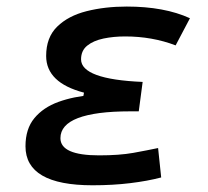

<svg xmlns="http://www.w3.org/2000/svg" viewBox="-20 -547 626 577"><path d="M258.3 9.8Q56.6 9.8 56.6 -107.4Q56.6 -159.7 83.3 -191.9Q109.9 -224.1 155.5 -240.7Q201.2 -257.3 258.3 -261.7L408.7 -300.8L397 -212.4H371.6Q318.8 -212.4 279.5 -207.3Q240.2 -202.1 214.1 -192.1Q188 -182.1 174.8 -167Q161.6 -151.9 161.6 -131.8Q161.6 -80.1 277.8 -80.1Q338.9 -80.1 380.6 -87.6Q422.4 -95.2 455.1 -102.1L464.4 -13.7Q423.3 -2.9 371.3 3.4Q319.3 9.8 258.3 9.8ZM222.2 -212.4 232.4 -268.6Q118.7 -298.3 118.7 -378.9Q118.7 -434.6 151.9 -467Q185.1 -499.5 240.2 -513.4Q295.4 -527.3 360.8 -527.3Q474.1 -527.3 550.8 -492.2L507.8 -410.6Q437.5 -437.5 356 -437.5Q321.3 -437.5 291 -431.2Q260.7 -424.8 242.2 -409.9Q223.6 -395 223.6 -368.7Q223.6 -338.9 270 -321.8Q316.4 -304.7 408.7 -300.8L397 -212.4Z"/></svg>

Font: Cascadia Code
Style: Italic
Weight: 400
Italic angle: -10°
Designer: Aaron Bell
Foundry: Saja Typeworks
Version: Version 2407.024